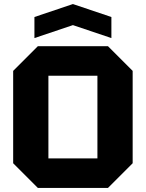

<svg xmlns="http://www.w3.org/2000/svg" viewBox="-20 -928 720 948"><path d="M45 -122V-578L167 -700H513L635 -578V-122L513 0H167ZM219 -554V-146H461V-554ZM150 -740V-844L340 -908L530 -844V-740L340 -804Z"/></svg>

Font: Tektur
Style: Bold
Weight: 700
Designer: Adam Jagosz
Foundry: Adam Jagosz
Version: Version 1.005;gftools[0.9.30]